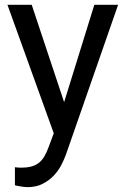

<svg xmlns="http://www.w3.org/2000/svg" viewBox="-20 -564 527 804"><path d="M248.5 -136.2 375 -543.9H474.6L255.9 84Q248.5 104 236.3 127.7Q224.1 151.4 204.8 171.6Q185.5 191.9 158.4 205.8Q131.3 219.7 94.7 219.7Q88.9 219.7 81.3 218.8Q73.7 217.8 66.4 216.6Q59.1 215.3 52.5 214.1Q45.9 212.9 42.5 211.9V136.2Q44.4 136.7 47.9 137Q51.3 137.2 55.2 137.5Q59.1 137.7 62.3 137.9Q65.4 138.2 67.4 138.2Q90.8 138.2 109.1 133.8Q127.4 129.4 141.4 118.9Q155.3 108.4 165.5 91.3Q175.8 74.2 184.6 49.3L205.1 -5.9L11.2 -543.9H112.8Z"/></svg>

Font: Roboto2
Style: Regular
Weight: 400
Designer: Google
Foundry: Google
Version: Version 2.000981-w3; 2014; ttfautohint (v1.1) -l 5 -r 24 -G 